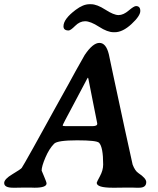

<svg xmlns="http://www.w3.org/2000/svg" viewBox="-38 -898 752 914"><path d="M275.4 -297.4H399.9Q424.8 -297.4 424.8 -308.1V-311Q424.8 -311.5 404.5 -412.8Q384.3 -514.2 383.1 -521.2Q381.8 -528.3 380.4 -528.3Q378.9 -528.3 368.9 -508.1Q358.9 -487.8 309.6 -396.2Q260.3 -304.7 260.3 -301Q260.3 -297.4 275.4 -297.4ZM387.2 -877.9H395.5Q423.3 -877.9 463.4 -852.1Q503.4 -826.2 526.4 -826.2Q549.3 -826.2 574.5 -847.7Q599.6 -869.1 609.4 -869.1Q629.9 -869.1 629.9 -845.7Q629.9 -822.3 587.9 -783.4Q545.9 -744.6 508.3 -744.6H503.9Q503.9 -744.6 502.9 -744.6Q473.6 -744.6 433.6 -770.5Q392.6 -796.9 367.2 -796.9Q341.8 -796.9 319.8 -774.9Q297.9 -752.9 288.6 -752.9Q264.2 -752.9 264.2 -772.9Q264.2 -807.6 322.3 -851.1Q357.9 -877.9 387.2 -877.9ZM160.2 -85.9Q160.2 -85 171.9 -57.9Q183.6 -30.8 183.6 -24.9Q183.6 -4.4 126.5 -4.4L111.8 -4.9H68.4L39.1 -4.4H23.9Q-18.1 -4.4 -18.1 -26.9Q-18.1 -45.4 21.2 -68.8Q60.5 -92.3 65.4 -98.6Q70.3 -105 120.4 -194.6Q170.4 -284.2 179.4 -301.3Q188.5 -318.4 218 -371.3Q247.6 -424.3 250 -429Q252.4 -433.6 287.6 -496.6L322.3 -560.1Q362.3 -631.8 365.2 -636.2Q403.8 -693.8 435.3 -693.8Q466.8 -693.8 480 -640.1Q481 -636.7 500.2 -544.4Q519.5 -452.1 555.9 -284.9Q592.3 -117.7 593.3 -114.7Q604.5 -85 620.6 -74.2Q658.2 -49.3 658.2 -31.2Q658.2 -4.4 624.5 -4.4H609.4L594.7 -4.9H553.2L512.2 -4.4H498Q422.4 -4.4 422.4 -27.8Q422.4 -30.8 437.7 -59.1Q453.1 -87.4 453.1 -114.7Q453.1 -198.2 433.6 -218.3Q422.4 -230 329.1 -230Q235.8 -230 219.7 -213.9Q196.3 -190.4 178.2 -148.2Q160.2 -106 160.2 -85.9Z"/></svg>

Font: Averia Serif Libre
Style: Bold Italic
Weight: 700
Italic angle: -6.90001°
Version: Version 1.002